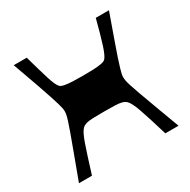

<svg xmlns="http://www.w3.org/2000/svg" viewBox="-157 -849 987 997"><g transform="rotate(-30 336.5 -350.0)"><path d="M38 0Q72 -92 94.5 -152.5Q117 -213 130.5 -250.5Q144 -288 150.5 -309Q157 -330 159 -341Q161 -352 161 -361Q161 -370 159 -380Q157 -390 151.5 -409Q146 -428 134.5 -463Q123 -498 103 -555Q83 -612 51 -700H129Q154 -611 170.5 -557.5Q187 -504 202 -489Q210 -482 229.5 -478.5Q249 -475 276.5 -474Q304 -473 336 -473Q369 -473 396.5 -474Q424 -475 443.5 -478.5Q463 -482 471 -489Q486 -504 503 -557.5Q520 -611 543 -700H622Q591 -612 570.5 -555Q550 -498 538.5 -463Q527 -428 521.5 -409Q516 -390 514 -380Q512 -370 512 -361Q512 -352 514 -341Q516 -330 522.5 -309Q529 -288 542.5 -250.5Q556 -213 578.5 -152.5Q601 -92 635 0H556Q523 -110 503.5 -166Q484 -222 467 -238Q457 -247 442.5 -251Q428 -255 403 -256Q378 -257 336 -257Q294 -257 269 -256Q244 -255 230 -251Q216 -247 206 -238Q189 -222 169.5 -166Q150 -110 116 0Z"/></g></svg>

Font: Ojuju
Style: Bold
Weight: 700
Designer: Chisaokwu Joboson, Mirko Velimirovic
Foundry: Udi Foundry
Version: Version 1.000